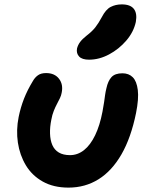

<svg xmlns="http://www.w3.org/2000/svg" viewBox="-20 -845 676 875"><path d="M292 10Q224 10 175 -17.5Q126 -45 98 -91.5Q70 -138 61.5 -195Q53 -252 65 -312Q74 -356 89.5 -395.5Q105 -435 130 -476Q139 -492 153 -502Q167 -512 190 -512Q229 -512 249 -486Q269 -460 261 -422Q259 -410 253 -397.5Q247 -385 239.5 -371Q232 -357 225 -339.5Q218 -322 214 -300Q207 -266 208 -236Q209 -206 218.5 -184Q228 -162 248 -150Q268 -138 299 -138Q334 -138 363 -161Q392 -184 413.5 -228.5Q435 -273 447 -336Q452 -362 454.5 -380Q457 -398 459 -412.5Q461 -427 465 -443Q472 -476 488 -493.5Q504 -511 538 -511Q567 -511 585 -493Q603 -475 608 -435Q613 -395 600 -330Q577 -217 533.5 -141.5Q490 -66 429 -28Q368 10 292 10ZM386 -573Q354 -573 340.5 -587.5Q327 -602 331 -624Q335 -640 345 -653.5Q355 -667 374 -682Q400 -702 414.5 -720.5Q429 -739 444 -767Q462 -802 484.5 -813.5Q507 -825 535 -825Q574 -825 590 -804.5Q606 -784 599 -745Q589 -699 555.5 -660Q522 -621 477 -597Q432 -573 386 -573Z"/></svg>

Font: Shantell Sans
Style: Bold Italic
Weight: 700
Italic angle: -11°
Designer: Stephen Nixon, Anya Danilova, Shantell Martin
Foundry: Arrow Type
Version: Version 1.011;[c5ecc13dd]